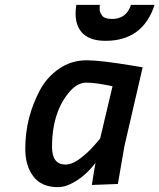

<svg xmlns="http://www.w3.org/2000/svg" viewBox="-20 -759 656 790"><path d="M219 11Q150 11 117 -33.5Q84 -78 84 -145.5Q84 -213 99.5 -273Q115 -333 144 -387.5Q173 -442 223.5 -476.5Q274 -511 337 -511Q393 -511 525 -489L567 -482L492 -158L465 -2L358 2Q369 -70 373 -89Q326 -27 266 0Q242 11 219 11ZM443 -404Q375 -419 335 -419Q295 -419 260 -374Q194 -291 194 -156Q194 -119 207.5 -100.5Q221 -82 249.5 -82Q278 -82 312 -108.5Q346 -135 369 -162L392 -189ZM391 -739Q390 -732 390 -720.5Q390 -709 400 -695Q410 -681 441 -681Q500 -681 519 -739H616Q568 -591 414 -591Q343 -591 313 -630Q291 -658 291 -703Q291 -720 294 -739Z"/></svg>

Font: Titillium Web
Style: SemiBold Italic
Weight: 600
Italic angle: -13°
Version: Version 1.001;PS 57.000;hotconv 1.0.70;makeotf.lib2.5.55311